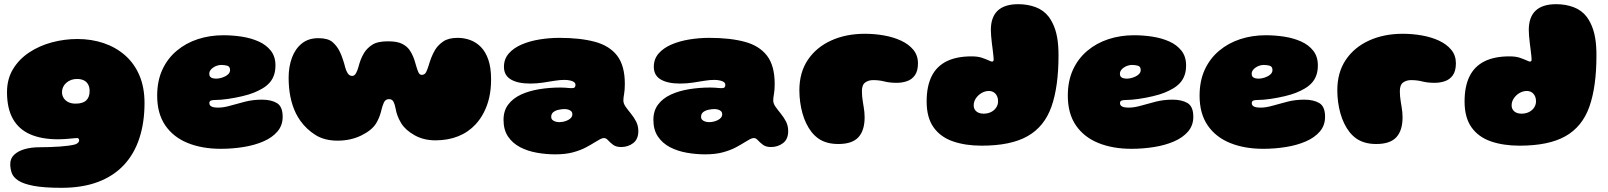

<svg xmlns="http://www.w3.org/2000/svg" viewBox="-20 -665 7688 918"><path d="M274 233Q189.5 233 140.2 223.5Q91 214 67 198Q43 182 36 161.5Q29 141 29 119.5Q29 92.5 47.8 74.8Q66.5 57 98.2 48Q130 39 169 39Q191.5 39 216.5 38.2Q241.5 37.5 265 35.8Q288.5 34 307.8 31.5Q327 29 339 25.5Q344 24 347.5 21.8Q351 19.5 353.5 17Q356 14.5 357.2 11.8Q358.5 9 358.5 6Q358.5 3.5 357.5 1Q356.5 -1.5 354.5 -3.2Q352.5 -5 349 -5Q343 -5 334 -4Q325 -3 313.2 -2Q301.5 -1 287.5 0Q273.5 1 258 1Q178.5 1 124 -23Q69.5 -47 41.5 -97Q13.5 -147 13.5 -224.5Q13.5 -287.5 42.5 -335Q71.5 -382.5 120 -414.5Q168.5 -446.5 228.2 -462.5Q288 -478.5 350 -478.5Q417.5 -478.5 475.8 -458.8Q534 -439 578 -400.5Q622 -362 646.5 -304.8Q671 -247.5 671 -172.5Q671 -79.5 646.5 -4.5Q622 70.5 572.8 123.5Q523.5 176.5 448.8 204.8Q374 233 274 233ZM341.5 -169.5Q359 -169.5 371.8 -173.5Q384.5 -177.5 392.5 -185.2Q400.5 -193 404.5 -204Q408.5 -215 408.5 -229Q408.5 -248.5 401.2 -261.5Q394 -274.5 380.5 -281Q367 -287.5 347.5 -287.5Q333 -287.5 320.2 -282.8Q307.5 -278 297.5 -269.5Q287.5 -261 282 -249.2Q276.5 -237.5 276.5 -223.5Q276.5 -209.5 284 -197Q291.5 -184.5 306 -177Q320.5 -169.5 341.5 -169.5Z M1035.5 46.5Q946.5 46.5 877.8 18.8Q809 -9 770.2 -65.5Q731.5 -122 731.5 -207.5Q731.5 -278 756.2 -331.8Q781 -385.5 824.8 -422.2Q868.5 -459 925.8 -477.8Q983 -496.5 1048 -496.5Q1092 -496.5 1136 -489.8Q1180 -483 1216.5 -466.8Q1253 -450.5 1275 -422.5Q1297 -394.5 1297 -352.5Q1297 -324.5 1289.2 -303.8Q1281.5 -283 1267.5 -268Q1253.5 -253 1234.8 -242Q1216 -231 1194 -222Q1172 -213 1138.2 -205Q1104.5 -197 1069.8 -192Q1035 -187 1009.5 -187Q994 -187 987.5 -183.8Q981 -180.5 981 -172Q981 -167 983.2 -163Q985.5 -159 990 -156.5Q995.5 -153 1004.2 -151.8Q1013 -150.5 1024 -150.5Q1049.5 -150.5 1082 -160Q1114.5 -169.5 1152.2 -179Q1190 -188.5 1232 -188.5Q1277 -188.5 1304.2 -172Q1331.5 -155.5 1331.5 -106.5Q1331.5 -65.5 1306.5 -36.2Q1281.5 -7 1239.2 11.2Q1197 29.5 1144 38Q1091 46.5 1035.5 46.5ZM1015 -289Q1026.5 -289 1041.8 -293.8Q1057 -298.5 1068.5 -307.8Q1080 -317 1080 -330Q1080 -347 1066.5 -350.8Q1053 -354.5 1038.5 -354.5Q1028.5 -354.5 1018.2 -351.2Q1008 -348 999.5 -342.2Q991 -336.5 985.8 -329Q980.5 -321.5 980.5 -313Q980.5 -303 985.2 -297.8Q990 -292.5 998 -290.8Q1006 -289 1015 -289Z M1594 7.5Q1532 7.5 1489 -19.2Q1446 -46 1416.5 -87Q1404.5 -103.5 1395.2 -122.2Q1386 -141 1379.2 -161.5Q1372.5 -182 1368.2 -203.5Q1364 -225 1362 -247.8Q1360 -270.5 1360 -293.5Q1360 -346 1375.8 -388.8Q1391.5 -431.5 1423 -457Q1454.5 -482.5 1502 -482.5Q1548 -482.5 1569.8 -463.8Q1591.5 -445 1604 -419Q1608 -411.5 1611 -403.8Q1614 -396 1616.8 -388.2Q1619.5 -380.5 1622 -372.8Q1624.5 -365 1626.5 -358Q1628.5 -351 1630 -344.5Q1634 -328 1642.2 -315Q1650.5 -302 1664 -302Q1675 -302 1682.2 -315.2Q1689.5 -328.5 1694 -345.5Q1696 -353 1698.5 -361.2Q1701 -369.5 1704.2 -378Q1707.5 -386.5 1711.5 -395Q1715.5 -403.5 1720.5 -411.5Q1734.5 -434.5 1759.8 -451Q1785 -467.5 1835 -467.5Q1879.5 -467.5 1903.2 -455.2Q1927 -443 1939.5 -424Q1944 -417.5 1947.8 -410.2Q1951.5 -403 1954.8 -395.5Q1958 -388 1960.5 -380.8Q1963 -373.5 1965 -366.2Q1967 -359 1969 -352.5Q1974 -335 1979.8 -321Q1985.5 -307 1996.5 -307Q2011 -307 2017.8 -321Q2024.5 -335 2030 -353.5Q2032.5 -362 2035.5 -371Q2038.5 -380 2042.2 -389.5Q2046 -399 2050.5 -408.5Q2055 -418 2060.5 -427Q2075 -450.5 2100 -467.2Q2125 -484 2168.5 -484Q2199 -484 2227.5 -473.8Q2256 -463.5 2278.8 -440.8Q2301.5 -418 2314.8 -379.8Q2328 -341.5 2328 -285.5Q2328 -262 2325.8 -240.2Q2323.5 -218.5 2319 -198.5Q2314.5 -178.5 2308 -160.8Q2301.5 -143 2293.2 -127Q2285 -111 2275.2 -97Q2265.5 -83 2254.5 -71Q2219.5 -33 2170.8 -13.5Q2122 6 2062 6Q2005.5 6 1962 -18.5Q1918.5 -43 1898.5 -75.5Q1892 -86 1887.5 -95.5Q1883 -105 1880 -113.5Q1877 -122 1875 -129.5Q1873 -137 1872 -143.5Q1868.5 -164 1862 -177.5Q1855.5 -191 1840 -191Q1822.5 -191 1815.2 -174.2Q1808 -157.5 1804 -140.5Q1803 -135.5 1801.2 -129.5Q1799.5 -123.5 1797.5 -117.2Q1795.5 -111 1792.8 -104.2Q1790 -97.5 1786.5 -90.2Q1783 -83 1778.5 -75.5Q1758.5 -42.5 1707.8 -17.5Q1657 7.5 1594 7.5Z M2635 73Q2591 73 2547 65.2Q2503 57.5 2467 38.8Q2431 20 2409.2 -12Q2387.5 -44 2387.5 -92Q2387.5 -135.5 2410 -165.2Q2432.5 -195 2471 -212.8Q2509.5 -230.5 2558.2 -238.5Q2607 -246.5 2659.5 -246.5Q2670.5 -246.5 2681 -245.8Q2691.5 -245 2700.2 -244.2Q2709 -243.5 2713.5 -243.5Q2723.5 -243.5 2727.5 -247.2Q2731.5 -251 2731.5 -259Q2731.5 -262 2730.8 -264.2Q2730 -266.5 2728.5 -268.8Q2727 -271 2724.5 -272.5Q2718 -277.5 2705.8 -280.2Q2693.5 -283 2678.5 -283Q2657.5 -283 2631.5 -278.8Q2605.5 -274.5 2576.2 -270Q2547 -265.5 2515 -265.5Q2456 -265.5 2422.8 -285Q2389.5 -304.5 2389.5 -345.5Q2389.5 -383 2412.8 -409.5Q2436 -436 2474.8 -452.5Q2513.5 -469 2560.5 -476.5Q2607.5 -484 2654.5 -484Q2754.5 -484 2824.2 -465.2Q2894 -446.5 2930.8 -398.8Q2967.5 -351 2967.5 -263.5Q2967.5 -248 2966.5 -236.5Q2965.5 -225 2964 -216Q2962.5 -207 2961.5 -199.8Q2960.5 -192.5 2960.5 -185Q2960.5 -170 2971.2 -154.8Q2982 -139.5 2996.2 -122.2Q3010.5 -105 3021.2 -84.5Q3032 -64 3032 -38Q3032 0.5 3007.5 19.2Q2983 38 2949.5 38Q2925.5 38 2911.2 27.2Q2897 16.5 2887.5 5.8Q2878 -5 2867.5 -5Q2859.5 -5 2848.8 0.8Q2838 6.5 2824.5 15Q2808 25.5 2782.5 39.2Q2757 53 2720.8 63Q2684.5 73 2635 73ZM2654 -81Q2664.5 -81 2675.2 -83.5Q2686 -86 2695.5 -90.8Q2705 -95.5 2710.8 -102.5Q2716.5 -109.5 2716.5 -118.5Q2716.5 -128 2711 -133.2Q2705.5 -138.5 2697 -141Q2688.5 -143.5 2680 -143.5Q2666 -143.5 2651 -140.2Q2636 -137 2625.8 -129Q2615.5 -121 2615.5 -106.5Q2615.5 -97 2621.5 -91.5Q2627.5 -86 2636.2 -83.5Q2645 -81 2654 -81Z M3351.5 73Q3307.5 73 3263.5 65.2Q3219.5 57.5 3183.5 38.8Q3147.5 20 3125.8 -12Q3104 -44 3104 -92Q3104 -135.5 3126.5 -165.2Q3149 -195 3187.5 -212.8Q3226 -230.5 3274.8 -238.5Q3323.5 -246.5 3376 -246.5Q3387 -246.5 3397.5 -245.8Q3408 -245 3416.8 -244.2Q3425.5 -243.5 3430 -243.5Q3440 -243.5 3444 -247.2Q3448 -251 3448 -259Q3448 -262 3447.2 -264.2Q3446.5 -266.5 3445 -268.8Q3443.5 -271 3441 -272.5Q3434.5 -277.5 3422.2 -280.2Q3410 -283 3395 -283Q3374 -283 3348 -278.8Q3322 -274.5 3292.8 -270Q3263.5 -265.5 3231.5 -265.5Q3172.5 -265.5 3139.2 -285Q3106 -304.5 3106 -345.5Q3106 -383 3129.2 -409.5Q3152.5 -436 3191.2 -452.5Q3230 -469 3277 -476.5Q3324 -484 3371 -484Q3471 -484 3540.8 -465.2Q3610.5 -446.5 3647.2 -398.8Q3684 -351 3684 -263.5Q3684 -248 3683 -236.5Q3682 -225 3680.5 -216Q3679 -207 3678 -199.8Q3677 -192.5 3677 -185Q3677 -170 3687.8 -154.8Q3698.5 -139.5 3712.8 -122.2Q3727 -105 3737.8 -84.5Q3748.5 -64 3748.5 -38Q3748.5 0.5 3724 19.2Q3699.5 38 3666 38Q3642 38 3627.8 27.2Q3613.5 16.5 3604 5.8Q3594.5 -5 3584 -5Q3576 -5 3565.2 0.8Q3554.5 6.5 3541 15Q3524.5 25.5 3499 39.2Q3473.5 53 3437.2 63Q3401 73 3351.5 73ZM3370.5 -81Q3381 -81 3391.8 -83.5Q3402.5 -86 3412 -90.8Q3421.5 -95.5 3427.2 -102.5Q3433 -109.5 3433 -118.5Q3433 -128 3427.5 -133.2Q3422 -138.5 3413.5 -141Q3405 -143.5 3396.5 -143.5Q3382.5 -143.5 3367.5 -140.2Q3352.5 -137 3342.2 -129Q3332 -121 3332 -106.5Q3332 -97 3338 -91.5Q3344 -86 3352.8 -83.5Q3361.5 -81 3370.5 -81Z M3988.5 23.5Q3957.5 23.5 3933.8 16.5Q3910 9.5 3892.2 -3.2Q3874.5 -16 3860.5 -33.5Q3846 -52 3835 -74.8Q3824 -97.5 3816.8 -123.2Q3809.5 -149 3805.8 -177Q3802 -205 3802 -233.5Q3802 -318.5 3842.5 -378.8Q3883 -439 3953.8 -471.2Q4024.5 -503.5 4115 -503.5Q4161.5 -503.5 4206.8 -495.5Q4252 -487.5 4288.5 -470.5Q4325 -453.5 4347 -426.8Q4369 -400 4369 -362.5Q4369 -325.5 4354.2 -305Q4339.5 -284.5 4316.2 -276.8Q4293 -269 4268 -269Q4233.5 -269 4208.5 -275.5Q4183.5 -282 4154.5 -282Q4133 -282 4117 -270.8Q4101 -259.5 4101 -229Q4101 -216 4102.2 -203.2Q4103.5 -190.5 4105.5 -178.2Q4107.5 -166 4109.5 -153.5Q4111.5 -141 4112.8 -129Q4114 -117 4114 -104.5Q4114 -41 4084.2 -8.8Q4054.5 23.5 3988.5 23.5Z M4673.5 31.5Q4596 31.5 4536.5 11Q4477 -9.5 4443.8 -56Q4410.5 -102.5 4410.5 -180Q4410.5 -252 4434.2 -300Q4458 -348 4505.8 -371.8Q4553.5 -395.5 4625 -395.5Q4655 -395.5 4674.8 -388.8Q4694.5 -382 4706.5 -376.5Q4712 -374 4716.2 -372.2Q4720.5 -370.5 4723 -370.5Q4731 -370.5 4731 -380.5Q4731 -385 4729.8 -397.2Q4728.5 -409.5 4726.5 -426Q4724.5 -442.5 4722.2 -460.2Q4720 -478 4718.8 -494.2Q4717.5 -510.5 4717.5 -521.5Q4717.5 -645 4848.5 -645Q4893 -645 4931.5 -630.8Q4970 -616.5 4994.5 -584.5Q5004.5 -571 5012.2 -555.5Q5020 -540 5025.5 -522.8Q5031 -505.5 5034.5 -486Q5038 -466.5 5039.5 -445Q5041 -423.5 5041 -400Q5041 -250.5 5007.2 -155Q4973.5 -59.5 4893.2 -14Q4813 31.5 4673.5 31.5ZM4682 -121.5Q4703 -121.5 4718.8 -129.5Q4734.5 -137.5 4743.2 -151Q4752 -164.5 4752 -180Q4752 -196 4746.2 -207Q4740.5 -218 4730.8 -224Q4721 -230 4708 -230Q4690 -230 4673.5 -220.5Q4657 -211 4646.2 -195.2Q4635.5 -179.5 4635.5 -161.5Q4635.5 -149 4641.5 -140Q4647.5 -131 4658.2 -126.2Q4669 -121.5 4682 -121.5Z M5389.5 46.5Q5300.5 46.5 5231.8 18.8Q5163 -9 5124.2 -65.5Q5085.5 -122 5085.5 -207.5Q5085.5 -278 5110.2 -331.8Q5135 -385.5 5178.8 -422.2Q5222.5 -459 5279.8 -477.8Q5337 -496.5 5402 -496.5Q5446 -496.5 5490 -489.8Q5534 -483 5570.5 -466.8Q5607 -450.5 5629 -422.5Q5651 -394.5 5651 -352.5Q5651 -324.5 5643.2 -303.8Q5635.5 -283 5621.5 -268Q5607.5 -253 5588.8 -242Q5570 -231 5548 -222Q5526 -213 5492.2 -205Q5458.5 -197 5423.8 -192Q5389 -187 5363.5 -187Q5348 -187 5341.5 -183.8Q5335 -180.5 5335 -172Q5335 -167 5337.2 -163Q5339.5 -159 5344 -156.5Q5349.5 -153 5358.2 -151.8Q5367 -150.5 5378 -150.5Q5403.5 -150.5 5436 -160Q5468.5 -169.5 5506.2 -179Q5544 -188.5 5586 -188.5Q5631 -188.5 5658.2 -172Q5685.5 -155.5 5685.5 -106.5Q5685.5 -65.5 5660.5 -36.2Q5635.5 -7 5593.2 11.2Q5551 29.5 5498 38Q5445 46.5 5389.5 46.5ZM5369 -289Q5380.5 -289 5395.8 -293.8Q5411 -298.5 5422.5 -307.8Q5434 -317 5434 -330Q5434 -347 5420.5 -350.8Q5407 -354.5 5392.5 -354.5Q5382.5 -354.5 5372.2 -351.2Q5362 -348 5353.5 -342.2Q5345 -336.5 5339.8 -329Q5334.5 -321.5 5334.5 -313Q5334.5 -303 5339.2 -297.8Q5344 -292.5 5352 -290.8Q5360 -289 5369 -289Z M6019.5 46.5Q5930.5 46.5 5861.8 18.8Q5793 -9 5754.2 -65.5Q5715.5 -122 5715.5 -207.5Q5715.5 -278 5740.2 -331.8Q5765 -385.5 5808.8 -422.2Q5852.5 -459 5909.8 -477.8Q5967 -496.5 6032 -496.5Q6076 -496.5 6120 -489.8Q6164 -483 6200.5 -466.8Q6237 -450.5 6259 -422.5Q6281 -394.5 6281 -352.5Q6281 -324.5 6273.2 -303.8Q6265.5 -283 6251.5 -268Q6237.5 -253 6218.8 -242Q6200 -231 6178 -222Q6156 -213 6122.2 -205Q6088.5 -197 6053.8 -192Q6019 -187 5993.5 -187Q5978 -187 5971.5 -183.8Q5965 -180.5 5965 -172Q5965 -167 5967.2 -163Q5969.5 -159 5974 -156.5Q5979.5 -153 5988.2 -151.8Q5997 -150.5 6008 -150.5Q6033.5 -150.5 6066 -160Q6098.5 -169.5 6136.2 -179Q6174 -188.5 6216 -188.5Q6261 -188.5 6288.2 -172Q6315.5 -155.5 6315.5 -106.5Q6315.5 -65.5 6290.5 -36.2Q6265.5 -7 6223.2 11.2Q6181 29.5 6128 38Q6075 46.5 6019.5 46.5ZM5999 -289Q6010.5 -289 6025.8 -293.8Q6041 -298.5 6052.5 -307.8Q6064 -317 6064 -330Q6064 -347 6050.5 -350.8Q6037 -354.5 6022.5 -354.5Q6012.5 -354.5 6002.2 -351.2Q5992 -348 5983.5 -342.2Q5975 -336.5 5969.8 -329Q5964.5 -321.5 5964.5 -313Q5964.5 -303 5969.2 -297.8Q5974 -292.5 5982 -290.8Q5990 -289 5999 -289Z M6560.5 23.5Q6529.5 23.5 6505.8 16.5Q6482 9.5 6464.2 -3.2Q6446.5 -16 6432.5 -33.5Q6418 -52 6407 -74.8Q6396 -97.5 6388.8 -123.2Q6381.5 -149 6377.8 -177Q6374 -205 6374 -233.5Q6374 -318.5 6414.5 -378.8Q6455 -439 6525.8 -471.2Q6596.5 -503.5 6687 -503.5Q6733.5 -503.5 6778.8 -495.5Q6824 -487.5 6860.5 -470.5Q6897 -453.5 6919 -426.8Q6941 -400 6941 -362.5Q6941 -325.5 6926.2 -305Q6911.5 -284.5 6888.2 -276.8Q6865 -269 6840 -269Q6805.5 -269 6780.5 -275.5Q6755.5 -282 6726.5 -282Q6705 -282 6689 -270.8Q6673 -259.5 6673 -229Q6673 -216 6674.2 -203.2Q6675.5 -190.5 6677.5 -178.2Q6679.5 -166 6681.5 -153.5Q6683.5 -141 6684.8 -129Q6686 -117 6686 -104.5Q6686 -41 6656.2 -8.8Q6626.5 23.5 6560.5 23.5Z M7245.5 31.5Q7168 31.5 7108.5 11Q7049 -9.5 7015.8 -56Q6982.5 -102.5 6982.5 -180Q6982.5 -252 7006.2 -300Q7030 -348 7077.8 -371.8Q7125.5 -395.5 7197 -395.5Q7227 -395.5 7246.8 -388.8Q7266.5 -382 7278.5 -376.5Q7284 -374 7288.2 -372.2Q7292.5 -370.5 7295 -370.5Q7303 -370.5 7303 -380.5Q7303 -385 7301.8 -397.2Q7300.5 -409.5 7298.5 -426Q7296.5 -442.5 7294.2 -460.2Q7292 -478 7290.8 -494.2Q7289.5 -510.5 7289.5 -521.5Q7289.5 -645 7420.5 -645Q7465 -645 7503.5 -630.8Q7542 -616.5 7566.5 -584.5Q7576.5 -571 7584.2 -555.5Q7592 -540 7597.5 -522.8Q7603 -505.5 7606.5 -486Q7610 -466.5 7611.5 -445Q7613 -423.5 7613 -400Q7613 -250.5 7579.2 -155Q7545.5 -59.5 7465.2 -14Q7385 31.5 7245.5 31.5ZM7254 -121.5Q7275 -121.5 7290.8 -129.5Q7306.5 -137.5 7315.2 -151Q7324 -164.5 7324 -180Q7324 -196 7318.2 -207Q7312.5 -218 7302.8 -224Q7293 -230 7280 -230Q7262 -230 7245.5 -220.5Q7229 -211 7218.2 -195.2Q7207.5 -179.5 7207.5 -161.5Q7207.5 -149 7213.5 -140Q7219.5 -131 7230.2 -126.2Q7241 -121.5 7254 -121.5Z"/></svg>

Font: Gluten Black
Style: Regular
Weight: 900
Designer: Tyler Finck
Foundry: Etcetera Type Company
Version: Version 1.300